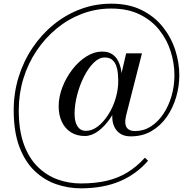

<svg xmlns="http://www.w3.org/2000/svg" viewBox="-20 -810 1050 1044"><path d="M419 214Q350.5 214 285.5 191.5Q220.5 169 168.2 119.2Q116 69.5 85.2 -12Q54.5 -93.5 54.5 -211Q54.5 -305 81.2 -391.2Q108 -477.5 156.8 -550Q205.5 -622.5 271.8 -676.5Q338 -730.5 417.5 -760.2Q497 -790 585 -790Q680 -790 749.8 -755.5Q819.5 -721 865 -664Q910.5 -607 932.8 -538.2Q955 -469.5 955 -401Q955 -341 937.8 -282Q920.5 -223 887 -174.8Q853.5 -126.5 804.2 -97.5Q755 -68.5 691 -68.5Q657.5 -68.5 636.2 -81.8Q615 -95 604 -116Q593 -137 591 -162Q589 -187 594 -210L666 -520H752L671 -203Q668.5 -194 665.5 -180.8Q662.5 -167.5 661.2 -153.2Q660 -139 664.2 -126.2Q668.5 -113.5 680.5 -105.5Q692.5 -97.5 715.5 -97.5Q762 -97.5 801 -122.8Q840 -148 868.5 -191Q897 -234 912.8 -288.2Q928.5 -342.5 928.5 -401Q928.5 -466 908.2 -530.2Q888 -594.5 846 -647.2Q804 -700 739 -731.8Q674 -763.5 584.5 -763.5Q501.5 -763.5 426.2 -735Q351 -706.5 288.2 -655Q225.5 -603.5 179 -534.2Q132.5 -465 107.2 -382.8Q82 -300.5 82 -211Q82 -100.5 110.2 -24.2Q138.5 52 187 98.8Q235.5 145.5 295.5 166.5Q355.5 187.5 419 187.5Q499 187.5 561.2 172.8Q623.5 158 673.8 127Q724 96 768 47.5L785 64Q722 137 631.8 175.5Q541.5 214 419 214ZM441 -70.5Q398 -70.5 366 -90.5Q334 -110.5 316.5 -147Q299 -183.5 299 -232Q299 -283 319 -335.2Q339 -387.5 372.8 -431.5Q406.5 -475.5 449 -502.5Q491.5 -529.5 536 -529.5Q568 -529.5 589 -516Q610 -502.5 622 -479.2Q634 -456 639 -427.2Q644 -398.5 644 -367.5Q644 -315.5 626.5 -263Q609 -210.5 579.5 -167Q550 -123.5 514 -97Q478 -70.5 441 -70.5ZM447.5 -98.5Q480.5 -98.5 511.5 -122.2Q542.5 -146 568 -185.5Q593.5 -225 608.2 -273.2Q623 -321.5 623 -370.5Q623 -386.5 621.2 -407.8Q619.5 -429 612.8 -449.8Q606 -470.5 591 -484Q576 -497.5 549 -497.5Q518.5 -497.5 489.5 -468.8Q460.5 -440 437 -394Q413.5 -348 399.5 -294Q385.5 -240 385.5 -189.5Q385.5 -165 391.8 -144.2Q398 -123.5 411.8 -111Q425.5 -98.5 447.5 -98.5Z"/></svg>

Font: Bodoni Moda 9pt
Style: Italic
Weight: 400
Italic angle: -13°
Designer: Owen Earl
Foundry: indestructible type
Version: Version 2.005